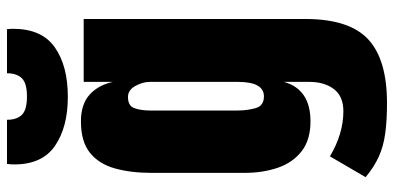

<svg xmlns="http://www.w3.org/2000/svg" viewBox="-306 -684 1117 544"><g transform="rotate(-90 252.0 -411.5)"><path d="M232.4 127Q181.6 127 145.3 121.8Q108.9 116.7 80.1 103.5Q51.3 90.3 22.5 66.4L81.5 -34.7Q145.5 3.4 209.5 3.4Q251.5 3.4 272 -23.4Q292.5 -50.3 292.5 -93.3V-165Q271.5 -89.8 180.7 -89.8Q128.4 -89.8 96.2 -114.7Q64 -139.6 49.3 -182.1Q34.7 -224.6 34.7 -276.9V-540Q34.7 -599.1 47.4 -644.3Q60.1 -689.5 91.8 -714.8Q123.5 -740.2 180.7 -740.2Q229 -740.2 256.1 -715.8Q283.2 -691.4 292.5 -649.9V-732.4H470.7V-104.5Q470.7 20 413.3 73.5Q356 127 232.4 127ZM251.5 -221.7Q292.5 -221.7 292.5 -295.9V-544.9Q292.5 -564.9 281 -585.9Q269.5 -606.9 249.5 -606.9Q224.1 -606.9 217.8 -588.1Q211.4 -569.3 211.4 -544.9V-295.9Q211.4 -269.5 218 -245.6Q224.6 -221.7 251.5 -221.7ZM250 -777.3Q164.6 -777.3 111.6 -813.5Q58.6 -849.6 58.6 -929.2Q58.6 -939.5 60.1 -949.7H185.1Q185.1 -921.9 199.2 -907.5Q213.4 -893.1 251 -893.1Q288.6 -893.1 302.7 -907.5Q316.9 -921.9 316.9 -949.7H441.9Q442.4 -944.8 442.6 -939.9Q442.9 -935.1 442.9 -932.6Q442.9 -851.1 390.4 -814.2Q337.9 -777.3 250 -777.3Z"/></g></svg>

Font: webenart
Style: Regular
Weight: 400
Designer: Vernon Adams
Foundry: Vernon Adams
Version: Version 2.116; ttfautohint (v1.8.3)